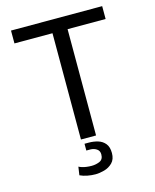

<svg xmlns="http://www.w3.org/2000/svg" viewBox="-130 -773 860 1068"><g transform="rotate(-15 300.0 -239.0)"><path d="M257 0V-612H38V-686H563V-612H344V0ZM286 208Q263 208 239.5 203.5Q216 199 197 190L204 142Q211 146 222 149.5Q233 153 247.5 155Q262 157 277 157Q302 157 323.5 147.5Q345 138 345 109Q345 88 329 77.5Q313 67 293 67H270V28H294Q322 28 347 35.5Q372 43 388 62.5Q404 82 404 117Q404 153 384 173Q364 193 336.5 200.5Q309 208 286 208Z"/></g></svg>

Font: Chivo Mono Medium Light
Style: Regular
Weight: 300
Monospace: yes
Version: Version 1.008